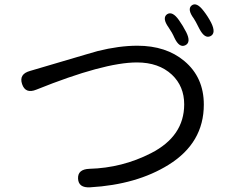

<svg xmlns="http://www.w3.org/2000/svg" viewBox="-20 -838 1040 861"><path d="M384 2Q332 5 330 -37Q328 -79 381 -81Q528 -85 657 -151Q806 -227 806 -370Q806 -451 751 -503Q692 -558 594 -558Q446 -558 143 -436Q94 -416 79 -461Q64 -506 115 -520L366 -594Q392 -602 418 -609Q514 -633 596 -633Q725 -633 807 -564Q894 -491 894 -369Q894 -197 736 -99Q593 -10 384 2ZM811 -635Q784 -622 762 -669Q752 -692 736 -715Q706 -757 729 -774Q753 -790 783 -747Q800 -723 815 -694Q838 -648 811 -635ZM924 -676Q898 -663 874 -709Q855 -747 849 -755Q818 -797 840 -814Q862 -830 893 -789Q912 -765 927 -736Q950 -689 924 -676Z"/></svg>

Font: Resource Han Rounded KR
Style: Regular
Weight: 400
Designer: Cyano Hao (round all glyphs); Ryoko NISHIZUKA 西塚涼子 (kana, bopomofo & ideographs); Paul D. Hunt (Latin, Greek & Cyrillic)
Foundry: Cyano Hao
Version: 0.990